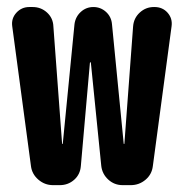

<svg xmlns="http://www.w3.org/2000/svg" viewBox="-20 -540 540 560"><path d="M430.7 -519.5Q454.1 -519.5 468.8 -502.9Q483.4 -486.3 480.5 -463.9L425.8 -55.7Q422.9 -31.2 404.3 -15.6Q385.7 0 361.3 0H337.9Q313.5 0 295.9 -16.1Q278.3 -32.2 275.4 -55.7L245.1 -356.4Q245.1 -358.4 244.1 -358.4Q242.2 -358.4 242.2 -356.4L215.8 -55.7Q213.9 -31.2 196.3 -15.6Q178.7 0 154.3 0H134.8Q110.4 0 91.8 -16.1Q73.2 -32.2 70.3 -55.7L15.6 -463.9Q12.7 -486.3 27.8 -502.9Q43 -519.5 65.4 -519.5H75.2Q99.6 -519.5 117.2 -503.4Q134.8 -487.3 135.7 -462.9L161.1 -121.1Q161.1 -120.1 162.1 -120.1Q163.1 -120.1 163.1 -121.1L197.3 -469.7Q200.2 -491.2 215.8 -505.4Q231.4 -519.5 252.4 -519.5Q273.4 -519.5 289.1 -505.4Q304.7 -491.2 306.6 -469.7L340.8 -121.1Q340.8 -120.1 341.8 -120.1Q342.8 -120.1 342.8 -121.1L368.2 -462.9Q370.1 -487.3 387.7 -503.4Q405.3 -519.5 428.7 -519.5Z"/></svg>

Font: Rounded Mgen+ 2m bold
Style: Bold
Weight: 700
Designer: [Source Han Sans]
Ryoko NISHIZUKA  (kana & ideographs); Paul D. Hunt (Latin, Greek & Cyrillic); Wenlong ZHANG  (bopomofo
Version: Version 1.059.20150602